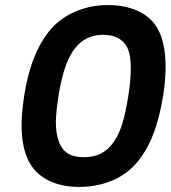

<svg xmlns="http://www.w3.org/2000/svg" viewBox="-20 -728 672 756"><path d="M291 8C378 8 459 -21 513 -81C571 -145 604 -238 622 -349C629 -391 632 -430 632 -466C632 -529 621 -581 598 -620C562 -679 491 -708 404 -708C326 -708 249 -681 194 -628C131 -565 93 -467 75 -349C69 -309 65 -271 65 -235C65 -176 75 -125 97 -86C133 -24 203 8 291 8ZM309 -109C258 -109 227 -129 212 -169C204 -192 200 -216 200 -246C200 -274 204 -308 210 -349C225 -443 248 -514 290 -554C315 -578 347 -591 386 -591C431 -591 462 -575 480 -543C491 -522 495 -494 495 -459C495 -428 492 -391 485 -349C472 -268 456 -207 427 -168C399 -128 362 -109 309 -109Z"/></svg>

Font: Arthouse Owned
Style: Bold Italic
Weight: 700
Italic angle: -10°
Designer: Jeremy Tribby
Foundry: Tribby Type
Version: Version 1.000;PS 001.000;hotconv 1.0.88;makeotf.lib2.5.64775